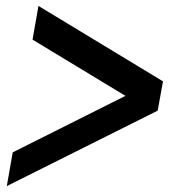

<svg xmlns="http://www.w3.org/2000/svg" viewBox="-20 -615 619 649"><path d="M3 14 513 -241 531 -340 110 -595 90 -481 404 -291 23 -100Z"/></svg>

Font: Uncut Sans Semibold
Style: Italic
Weight: 600
Italic angle: -10°
Designer: Kasper Nordkvist
Foundry: Uncut Type
Version: Version 1.111;FEAKit 1.0